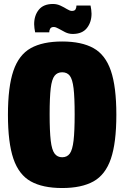

<svg xmlns="http://www.w3.org/2000/svg" viewBox="-20 -937 626 967"><path d="M293 10Q195 10 135 -23.5Q75 -57 47.5 -137.5Q20 -218 20 -359Q20 -500 47.5 -580.5Q75 -661 135 -694.5Q195 -728 293 -728Q391 -728 451 -694.5Q511 -661 538.5 -580.5Q566 -500 566 -359Q566 -218 538.5 -137.5Q511 -57 451 -23.5Q391 10 293 10ZM356 -361Q356 -447 350.5 -492.5Q345 -538 331.5 -555.5Q318 -573 293 -573Q269 -573 255 -555.5Q241 -538 235.5 -492.5Q230 -447 230 -361Q230 -276 235.5 -229Q241 -182 255 -163.5Q269 -145 293 -145Q318 -145 331.5 -163.5Q345 -182 350.5 -229Q356 -276 356 -361ZM436 -909Q438 -899 439.5 -888.5Q441 -878 441 -868Q441 -825 417.5 -795.5Q394 -766 346 -766Q326 -766 308 -775Q290 -784 275.5 -792.5Q261 -801 251 -801Q238 -801 233 -793Q228 -785 228 -774H157Q155 -785 153.5 -795Q152 -805 152 -815Q152 -859 175.5 -888Q199 -917 247 -917Q267 -917 285 -908.5Q303 -900 317.5 -891Q332 -882 342 -882Q356 -882 360.5 -890Q365 -898 365 -909Z"/></svg>

Font: Protest Strike
Style: Regular
Weight: 400
Designer: Octavio Pardo
Foundry: Ashler Design
Version: Version 2.005; ttfautohint (v1.8.4.7-5d5b)